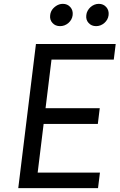

<svg xmlns="http://www.w3.org/2000/svg" viewBox="-20 -979 622 999"><path d="M241 -900Q242 -910 246 -919Q250 -928 256.5 -935Q263 -942 271 -947.5Q279 -953 288 -956Q297 -959 307 -959Q331 -959 346 -942Q361 -925 358 -900Q355 -876 336 -859.5Q317 -843 292.5 -843Q268 -843 253 -859.5Q238 -876 241 -900ZM480 -843Q456 -843 441 -859.5Q426 -876 429 -900Q430 -912 436 -923Q442 -934 451 -942Q460 -950 471 -954.5Q482 -959 494 -959Q518 -959 533 -942Q548 -925 545 -900Q542 -876 523 -859.5Q504 -843 480 -843ZM572 -669H248L217 -416H499L489 -334H207L176 -81H500L490 0H75L167 -750H582Z"/></svg>

Font: Orkney
Style: Italic
Weight: 400
Italic angle: -7°
Designer: Samuel Oakes and Alfredo Marco Pradil
Foundry: Alfredo Marco Pradil
Version: 1.0; ttfautohint (v1.5)